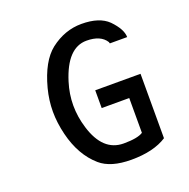

<svg xmlns="http://www.w3.org/2000/svg" viewBox="-153 -1037 1171 1190"><g transform="rotate(-20 432.5 -441.5)"><path d="M630.9 -356.4V-127Q595.7 -103.5 502.9 -103.5Q366.2 -103.5 312.5 -280.3Q289.1 -356.4 289.1 -431.6Q289.1 -505.9 312.5 -581.1Q375 -781.2 502.9 -781.2Q595.7 -781.2 630.9 -725.6L633.8 -715.8H748Q748 -767.6 684.6 -833Q627 -889.6 508.8 -889.6Q398.4 -889.6 303.7 -816.4Q219.7 -750 176.8 -587.9Q157.2 -512.7 157.2 -438.5Q157.2 -365.2 176.8 -285.2Q213.9 -134.8 309.6 -51.8Q377.9 7.8 513.7 7.8Q661.1 7.8 748 -48.8V-473.6H449.2V-356.4Z"/></g></svg>

Font: OCR-B
Style: Regular
Weight: 400
Version: 1.1